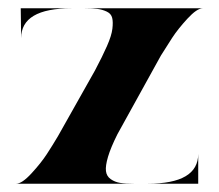

<svg xmlns="http://www.w3.org/2000/svg" viewBox="-20 -443 528 463"><path d="M263 -119Q247 -87 240.5 -65Q234 -43 235.5 -30.5Q237 -18 247 -11Q257 -4 269.5 -2Q282 0 303 0H19Q33 0 56 -25Q79 -50 93 -71.5Q107 -93 120 -115L209 -273Q227 -307 238 -332Q249 -357 251 -373.5Q253 -390 250.5 -400Q248 -410 237.5 -415Q227 -420 215 -421.5Q203 -423 184 -423H469Q455 -423 432 -398Q409 -373 395 -351.5Q381 -330 368 -309ZM336 0Q458 0 458 -72V0ZM153 -423Q31 -423 31 -351L30 -423Z"/></svg>

Font: Oscilla
Style: Regular
Weight: 400
Designer: Ryan Lin
Version: Version 1.0